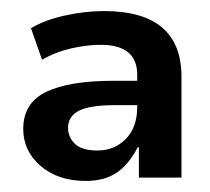

<svg xmlns="http://www.w3.org/2000/svg" viewBox="-20 -735 379 347"><path d="M135 -408Q85 -408 53.5 -435Q22 -462 22 -502Q22 -549 63.5 -569Q105 -589 185 -589H228V-600Q228 -654 162 -654Q137 -654 108.5 -647.5Q80 -641 56 -627L36 -684Q61 -699 97.5 -707Q134 -715 168 -715Q308 -715 308 -596V-414H231V-469H229Q213 -438 191 -423Q169 -408 135 -408ZM156 -463Q187 -463 207.5 -484Q228 -505 228 -542V-545H188Q143 -545 123 -535Q103 -525 103 -504Q103 -487 115.5 -475Q128 -463 156 -463Z"/></svg>

Font: Nunito Sans
Style: Bold
Weight: 700
Designer: Vernon Adams
Foundry: Vernon Adams
Version: Version 3.101; ttfautohint (v1.8.4.7-5d5b);gftools[0.9.27]